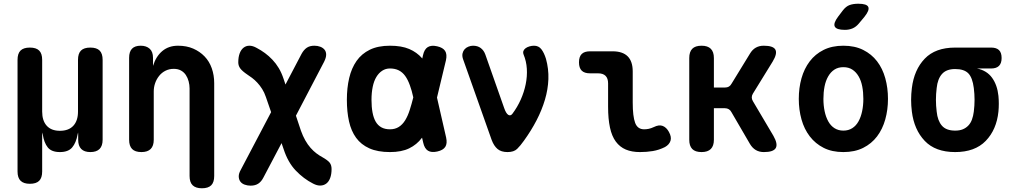

<svg xmlns="http://www.w3.org/2000/svg" viewBox="-20 -805 5440 1029"><path d="M140 180Q107 180 90.5 164Q74 148 74 114V-484Q74 -518 90 -534Q106 -550 140 -550Q174 -550 190 -534Q206 -518 206 -484V-207Q206 -158 230.5 -131Q255 -104 301 -104Q348 -104 373 -131Q398 -158 398 -207V-484Q398 -518 414 -534Q430 -550 464 -550Q498 -550 514 -534Q530 -518 530 -484V-56Q530 -23 513.5 -6.5Q497 10 464 10Q432 10 415.5 -6.5Q399 -23 399 -56V-85Q399 -95 398.5 -95Q398 -95 396 -85Q388 -40 367 -15Q346 10 301 10Q256 10 236 -15Q216 -40 209 -85Q207 -95 206.5 -95Q206 -95 206 -85V114Q206 148 190 164Q174 180 140 180Z M804 -56Q804 -23 787.5 -6.5Q771 10 738 10Q704 10 688 -6.5Q672 -23 672 -56V-495Q672 -528 687.5 -544Q703 -560 734 -560Q764 -560 782 -544Q800 -528 800 -495V-452Q816 -503 850 -531.5Q884 -560 934 -560Q980 -560 1015.5 -544.5Q1051 -529 1076.5 -502.5Q1102 -476 1115 -439Q1128 -402 1128 -359V138Q1128 172 1112 188Q1096 204 1062 204Q1029 204 1012.5 188Q996 172 996 138V-331Q996 -350 991 -369Q986 -388 976 -403Q966 -418 950 -427Q934 -436 911 -436Q887 -436 867 -426Q847 -416 833 -398.5Q819 -381 811.5 -359.5Q804 -338 804 -315Z M1392 146Q1381 168 1364.5 179Q1348 190 1323 190Q1306 190 1291 184.5Q1276 179 1268 168Q1260 157 1259.5 141Q1259 125 1271 104L1433 -204L1405 -285Q1397 -309 1385 -328Q1373 -347 1359 -362Q1345 -377 1331 -387.5Q1317 -398 1306 -405Q1278 -424 1267.5 -438.5Q1257 -453 1257 -471Q1257 -499 1264.5 -519Q1272 -539 1285.5 -549.5Q1299 -560 1317 -560Q1335 -560 1356 -548Q1379 -536 1400 -520.5Q1421 -505 1440 -485Q1459 -465 1474 -440Q1489 -415 1500 -382L1510 -352L1596 -516Q1608 -538 1624 -549Q1640 -560 1665 -560Q1682 -560 1696.5 -554.5Q1711 -549 1719.5 -538.5Q1728 -528 1728 -512Q1728 -496 1717 -474L1566 -185L1593 -104Q1603 -76 1616 -53Q1629 -30 1644.5 -12.5Q1660 5 1676 17Q1692 29 1707 37Q1737 54 1747 67Q1757 80 1757 101Q1757 129 1749.5 149Q1742 169 1728.5 179Q1715 189 1697 189.5Q1679 190 1658 179Q1607 153 1565 109Q1523 65 1500 -6L1489 -38Z M2371 -68Q2378 -36 2366.5 -18Q2355 0 2323.5 7Q2292 14 2273.5 2.5Q2255 -9 2248 -41L2242 -67Q2242 -66 2241 -66Q2214 -30 2173 -10Q2132 10 2070 10Q2004 10 1959.5 -10Q1915 -30 1888.5 -66.5Q1862 -103 1850.5 -154.5Q1839 -206 1839 -270Q1839 -334 1851.5 -387Q1864 -440 1891 -478.5Q1918 -517 1962 -538.5Q2006 -560 2070 -560Q2132 -560 2173 -542.5Q2214 -525 2242 -493Q2242 -492 2243 -491L2247 -509Q2254 -541 2272.5 -552.5Q2291 -564 2322.5 -557Q2354 -550 2365.5 -532Q2377 -514 2370 -482L2322 -282ZM2195 -283Q2187 -320 2177 -347Q2166 -378 2151.5 -398Q2137 -418 2117 -428Q2097 -438 2070 -438Q2047 -438 2028.5 -426Q2010 -414 1997 -392.5Q1984 -371 1977.5 -339.5Q1971 -308 1971 -270Q1971 -232 1976.5 -202.5Q1982 -173 1993.5 -153Q2005 -133 2024 -122.5Q2043 -112 2070 -112Q2097 -112 2117 -124.5Q2137 -137 2151.5 -160.5Q2166 -184 2176 -216Q2186 -247 2195 -283Z M2461 -490Q2456 -506 2459 -519Q2462 -532 2470 -541Q2478 -550 2490.5 -555Q2503 -560 2515 -560Q2540 -560 2556.5 -547.5Q2573 -535 2581 -513L2682 -226Q2692 -197 2704 -189.5Q2716 -182 2726 -195Q2753 -231 2771 -271.5Q2789 -312 2797.5 -354Q2806 -396 2803.5 -436.5Q2801 -477 2786 -513Q2782 -524 2785.5 -532.5Q2789 -541 2797.5 -547Q2806 -553 2818 -556.5Q2830 -560 2842 -560Q2867 -560 2881.5 -541Q2896 -522 2906 -490Q2921 -436 2919 -381Q2917 -326 2900.5 -270.5Q2884 -215 2855.5 -160Q2827 -105 2788 -51Q2769 -24 2751.5 -7Q2734 10 2700 10Q2666 10 2646.5 -6.5Q2627 -23 2615 -55Z M3371 -256Q3371 -181 3384 -146.5Q3397 -112 3432 -112Q3444 -112 3456.5 -114.5Q3469 -117 3484 -124Q3512 -138 3532 -130Q3552 -122 3565 -98Q3580 -71 3573.5 -50.5Q3567 -30 3544 -17Q3512 -1 3479 4.5Q3446 10 3410 10Q3366 10 3334 -3.5Q3302 -17 3280.5 -46Q3259 -75 3249 -121.5Q3239 -168 3239 -233V-358Q3239 -385 3225.5 -398.5Q3212 -412 3185 -412H3142Q3112 -412 3097.5 -426.5Q3083 -441 3083 -471Q3083 -501 3097.5 -515.5Q3112 -530 3142 -530H3263Q3317 -530 3344 -503Q3371 -476 3371 -422Z M3740 10Q3706 10 3690 -6.5Q3674 -23 3674 -56V-494Q3674 -527 3690 -543.5Q3706 -560 3740 -560Q3773 -560 3789.5 -543.5Q3806 -527 3806 -494V-336H3866Q3878 -336 3886.5 -341Q3895 -346 3901 -357L3999 -517Q4012 -539 4030.5 -549.5Q4049 -560 4073 -560Q4124 -560 4135.5 -539Q4147 -518 4121 -475L4015 -303Q4009 -293 4009 -283Q4009 -273 4015 -263L4125 -77Q4150 -33 4137.5 -11.5Q4125 10 4074 10Q4049 10 4030.5 -1Q4012 -12 3999 -34L3900 -204Q3895 -214 3886 -219.5Q3877 -225 3865 -225H3806V-56Q3806 -23 3789.5 -6.5Q3773 10 3740 10Z M4500 10Q4439 10 4394.5 -12.5Q4350 -35 4320 -74Q4290 -113 4275.5 -165Q4261 -217 4261 -275Q4261 -334 4275.5 -385.5Q4290 -437 4319.5 -476Q4349 -515 4394 -537.5Q4439 -560 4500 -560Q4561 -560 4606 -537.5Q4651 -515 4680.5 -476.5Q4710 -438 4724.5 -386Q4739 -334 4739 -275Q4739 -217 4724.5 -165Q4710 -113 4680.5 -74Q4651 -35 4606 -12.5Q4561 10 4500 10ZM4500 -105Q4527 -105 4547.5 -118Q4568 -131 4581 -154.5Q4594 -178 4600.5 -209Q4607 -240 4607 -275Q4607 -311 4601 -342Q4595 -373 4581.5 -396Q4568 -419 4548 -432Q4528 -445 4500 -445Q4472 -445 4452 -432Q4432 -419 4418.5 -395.5Q4405 -372 4399 -341Q4393 -310 4393 -275Q4393 -240 4399.5 -209Q4406 -178 4419 -154.5Q4432 -131 4452.5 -118Q4473 -105 4500 -105ZM4583 -679Q4568 -661 4549.5 -653Q4531 -645 4508 -645Q4463 -645 4454 -662.5Q4445 -680 4472 -716L4497 -749Q4514 -771 4533.5 -778Q4553 -785 4580 -785Q4626 -785 4633.5 -767.5Q4641 -750 4613 -715Z M5216 -438Q5269 -427 5297 -388Q5325 -349 5331 -291Q5333 -270 5333 -249Q5333 -228 5331 -207Q5321 -110 5263 -50Q5205 10 5099 10Q4993 10 4936 -50Q4879 -110 4867 -207Q4863 -239 4863 -270Q4863 -301 4867 -333Q4879 -431 4936 -490.5Q4993 -550 5099 -550H5292Q5320 -550 5334 -536.5Q5348 -523 5348 -494Q5348 -466 5334 -452Q5320 -438 5292 -438ZM5099 -105Q5123 -105 5140 -112Q5157 -119 5169.5 -132Q5182 -145 5189 -164Q5196 -183 5199 -207Q5203 -239 5203 -270Q5203 -301 5199 -333Q5192 -389 5169.5 -412Q5147 -435 5099 -435Q5052 -435 5028.5 -408.5Q5005 -382 5000 -333Q4996 -301 4996 -270Q4996 -239 5000 -207Q5005 -158 5028 -131.5Q5051 -105 5099 -105Z"/></svg>

Font: Maple Mono
Style: Bold
Weight: 700
Monospace: yes
Designer: subframe7536
Version: Version 7.200